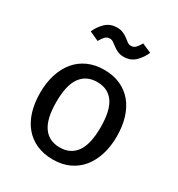

<svg xmlns="http://www.w3.org/2000/svg" viewBox="-183 -889 950 1022"><g transform="rotate(30 292.0 -378.0)"><path d="M428 -264Q428 -367 393.5 -415.5Q359 -464 293 -464Q227 -464 191.5 -415.5Q156 -367 156 -263Q156 -160 191 -111Q226 -62 292 -62Q358 -62 393 -111Q428 -160 428 -264ZM57 -263Q57 -324 73 -375Q89 -426 119 -462.5Q149 -499 193 -519Q237 -539 293 -539Q349 -539 392.5 -519.5Q436 -500 466 -464Q496 -428 511.5 -377.5Q527 -327 527 -264Q527 -203 511 -152Q495 -101 465 -64.5Q435 -28 391.5 -8Q348 12 292 12Q236 12 192 -7.5Q148 -27 118 -63Q88 -99 72.5 -149.5Q57 -200 57 -263ZM345 -650Q323 -650 307.5 -657.5Q292 -665 280 -674Q268 -683 257.5 -690.5Q247 -698 235 -698Q218 -698 207 -686.5Q196 -675 184 -654L127 -680Q142 -715 169.5 -741.5Q197 -768 240 -768Q262 -768 278 -760.5Q294 -753 306 -744L328 -727Q338 -720 350 -720Q367 -720 378 -731.5Q389 -743 401 -764L458 -739Q443 -704 415.5 -677Q388 -650 345 -650Z"/></g></svg>

Font: Feura Sans
Style: Regular
Weight: 400
Designer: Carrois Corporate & Edenspiekermann
Foundry: Carrois Corporate GbR & Edenspiekermann AG
Version: Version 1.001